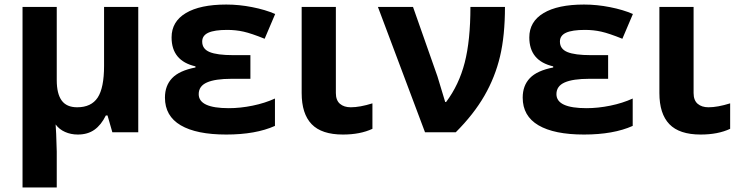

<svg xmlns="http://www.w3.org/2000/svg" viewBox="-20 -576 3220 836"><path d="M227.1 -227.1Q227.1 -168 248.5 -138.4Q270 -108.9 315.9 -108.9Q377.4 -108.9 405.3 -151.1Q433.1 -193.4 433.1 -289.1V-545.9H582V0H469.2L448.2 -73.2H440.9Q420.4 -31.7 391.1 -11Q361.8 9.8 318.8 9.8Q288.6 9.8 263.2 -1.5Q237.8 -12.7 222.2 -34.2L224.6 7.3L227.1 84V240.2H78.1V-545.9H227.1Z M1070.3 -335.9V-232.9H988.3Q917 -232.9 881.1 -217Q845.2 -201.2 845.2 -166Q845.2 -105 976.1 -105Q1026.4 -105 1080.1 -116Q1133.8 -127 1177.2 -147V-27.8Q1093.3 9.8 965.3 9.8Q835.4 9.8 766.8 -30.5Q698.2 -70.8 698.2 -150.9Q698.2 -203.1 729.5 -235.8Q760.7 -268.6 831.1 -282.2V-287.1Q727.1 -311 727.1 -413.1Q727.1 -481.9 789.1 -519Q851.1 -556.2 965.3 -556.2Q1021.5 -556.2 1078.4 -544.9Q1135.3 -533.7 1178.2 -515.1L1132.3 -407.2Q1074.2 -430.7 1040.5 -438.2Q1006.8 -445.8 969.2 -445.8Q914.1 -445.8 887.2 -433.6Q860.4 -421.4 860.4 -395Q860.4 -362.8 892.8 -349.4Q925.3 -335.9 995.1 -335.9Z M1442.4 -545.9V-170.9Q1442.4 -139.2 1460.2 -124Q1478 -108.9 1507.3 -108.9Q1546.9 -108.9 1601.6 -126V-15.1Q1548.3 9.8 1473.1 9.8Q1380.4 9.8 1336.9 -35.4Q1293.5 -80.6 1293.5 -170.9V-545.9Z M1625.5 -545.9H1778.3L1884.8 -243.2L1918.5 -131.8H1922.4Q1978.5 -206.5 2003.4 -303.2Q2028.3 -399.9 2028.3 -545.9H2178.7Q2178.7 -420.9 2157.2 -330.3Q2135.7 -239.7 2089.1 -158.9Q2042.5 -78.1 1964.4 0H1830.6Z M2627.9 -335.9V-232.9H2545.9Q2474.6 -232.9 2438.7 -217Q2402.8 -201.2 2402.8 -166Q2402.8 -105 2533.7 -105Q2584 -105 2637.7 -116Q2691.4 -127 2734.9 -147V-27.8Q2650.9 9.8 2522.9 9.8Q2393.1 9.8 2324.5 -30.5Q2255.9 -70.8 2255.9 -150.9Q2255.9 -203.1 2287.1 -235.8Q2318.4 -268.6 2388.7 -282.2V-287.1Q2284.7 -311 2284.7 -413.1Q2284.7 -481.9 2346.7 -519Q2408.7 -556.2 2522.9 -556.2Q2579.1 -556.2 2636 -544.9Q2692.9 -533.7 2735.8 -515.1L2689.9 -407.2Q2631.8 -430.7 2598.1 -438.2Q2564.5 -445.8 2526.9 -445.8Q2471.7 -445.8 2444.8 -433.6Q2418 -421.4 2418 -395Q2418 -362.8 2450.4 -349.4Q2482.9 -335.9 2552.7 -335.9Z M3000 -545.9V-170.9Q3000 -139.2 3017.8 -124Q3035.6 -108.9 3064.9 -108.9Q3104.5 -108.9 3159.2 -126V-15.1Q3106 9.8 3030.8 9.8Q2938 9.8 2894.5 -35.4Q2851.1 -80.6 2851.1 -170.9V-545.9Z"/></svg>

Font: Zoram GWebM
Style: Bold
Weight: 700
Foundry: Ascender Corporation
Version: Version 1.000